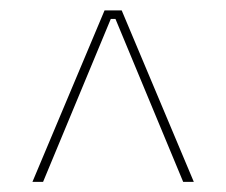

<svg xmlns="http://www.w3.org/2000/svg" viewBox="-20 -659 436 370"><path d="M181.5 -639H214.5L353.5 -308.5H333L202.5 -622.5H193.5L63 -308.5H42.5Z"/></svg>

Font: Anek Gujarati Thin
Style: Regular
Weight: 250
Version: Version 1.003